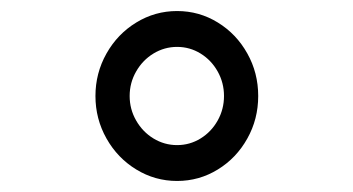

<svg xmlns="http://www.w3.org/2000/svg" viewBox="-20 -758 640 348"><path d="M153 -584Q153 -625.5 173 -661Q193 -696.5 227 -717.2Q261 -738 301 -738Q341 -738 374.8 -717.2Q408.5 -696.5 428.2 -661.2Q448 -626 448 -584Q448 -542 428.2 -506.8Q408.5 -471.5 374.8 -450.8Q341 -430 301 -430Q261 -430 227 -450.8Q193 -471.5 173 -507Q153 -542.5 153 -584ZM386 -584Q386 -608 374.5 -628.5Q363 -649 343.5 -661Q324 -673 301 -673Q278 -673 258.2 -661Q238.5 -649 226.8 -628.5Q215 -608 215 -584Q215 -560 226.8 -539.5Q238.5 -519 258.2 -507Q278 -495 301 -495Q324 -495 343.5 -507Q363 -519 374.5 -539.5Q386 -560 386 -584Z"/></svg>

Font: JuliaMono
Style: Regular
Weight: 400
Monospace: yes
Designer: cormullion
Foundry: corm
Version: Version 0.055; ttfautohint (v1.8.4)